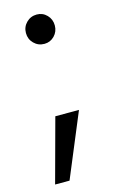

<svg xmlns="http://www.w3.org/2000/svg" viewBox="-109 -594 483 784"><g transform="rotate(-15 132.0 -202.0)"><path d="M190 -485Q190 -459 172.5 -441Q155 -423 130 -423Q104 -423 86 -441Q68 -459 68 -485Q68 -511 86 -529Q104 -547 130 -547Q155 -547 172.5 -529Q190 -511 190 -485ZM96 -126H196L84 143H23Z"/></g></svg>

Font: Poppins
Style: Regular
Weight: 400
Designer: Ninad Kale (Devanagari), Jonny Pinhorn (Latin)
Foundry: Indian Type Foundry
Version: Version 3.002 2017